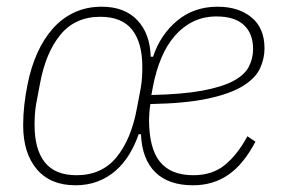

<svg xmlns="http://www.w3.org/2000/svg" viewBox="-20 -540 839 572"><path d="M208 -18Q283 -18 327 -71.5Q371 -125 388 -218L399 -276Q402 -293 403 -308.5Q404 -324 404 -341Q404 -413 373.5 -451.5Q343 -490 279 -490Q204 -490 160 -436.5Q116 -383 99 -290L88 -232Q85 -215 84 -199.5Q83 -184 83 -167Q83 -95 113.5 -56.5Q144 -18 208 -18ZM625 -491Q587 -491 556 -476Q525 -461 501 -433.5Q477 -406 461 -368Q445 -330 436 -284L431 -257Q524 -259 583 -270Q642 -281 675.5 -299Q709 -317 721.5 -341.5Q734 -366 734 -394Q734 -440 706.5 -465.5Q679 -491 625 -491ZM555 12Q482 12 442.5 -27Q403 -66 400 -140H393Q382 -108 365 -80Q348 -52 324.5 -31.5Q301 -11 271 0.5Q241 12 205 12Q130 12 89.5 -36Q49 -84 49 -167Q49 -197 52.5 -228Q56 -259 62 -288Q72 -339 91 -381.5Q110 -424 137.5 -455Q165 -486 201.5 -503Q238 -520 283 -520Q351 -520 389 -480Q427 -440 429 -371H436Q458 -437 508 -478.5Q558 -520 628 -520Q691 -520 729.5 -488Q768 -456 768 -396Q768 -365 754.5 -336Q741 -307 704 -284Q667 -261 600.5 -246.5Q534 -232 428 -230Q426 -218 425 -205Q424 -192 424 -184Q424 -98 456.5 -58Q489 -18 556 -18Q613 -18 650.5 -49Q688 -80 717 -134L741 -118Q706 -51 660.5 -19.5Q615 12 555 12Z"/></svg>

Font: IBM Plex Sans Cond ExtLt
Style: Italic
Weight: 200
Width: 3
Italic angle: -11°
Designer: Mike Abbink, Paul van der Laan, Pieter van Rosmalen
Foundry: Bold Monday
Version: Version 1.3